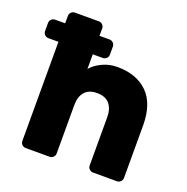

<svg xmlns="http://www.w3.org/2000/svg" viewBox="-149 -828 920 946"><g transform="rotate(20 311.0 -355.0)"><path d="M564 0H438Q427 0 419 -8Q411 -16 411 -27V-280Q411 -324 389.5 -349.5Q368 -375 324 -375Q281 -375 259.5 -350Q238 -325 238 -280V-27Q238 -16 230 -8Q222 0 211 0H85Q74 0 66 -8Q58 -16 58 -27V-547H5Q-6 -547 -14 -555Q-22 -563 -22 -574V-617Q-22 -628 -14 -636Q-6 -644 5 -644H58V-683Q58 -694 66 -702Q74 -710 85 -710H211Q222 -710 230 -702Q238 -694 238 -683V-644H291Q302 -644 310 -636Q318 -628 318 -617V-574Q318 -563 310 -555Q302 -547 291 -547H238V-470Q257 -494 294 -512Q331 -530 374 -530Q475 -530 533 -473Q591 -416 591 -302V-27Q591 -16 583 -8Q575 0 564 0Z"/></g></svg>

Font: Rubik
Style: Regular
Weight: 700
Designer: Hubert & Fischer
Foundry: Hubert & Fischer
Version: Version 1.100